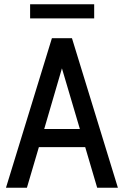

<svg xmlns="http://www.w3.org/2000/svg" viewBox="-20 -879 580 899"><path d="M379 -190H162L106 0H8L223 -700H317L532 0H435ZM354 -275 270 -559 187 -275ZM121 -859H421V-793H121Z"/></svg>

Font: Cabin Condensed
Style: Regular
Weight: 400
Width: 3
Version: Version 2.001